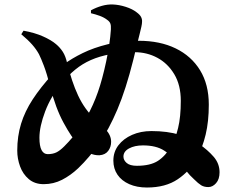

<svg xmlns="http://www.w3.org/2000/svg" viewBox="-20 -816 1040 857"><path d="M636 21Q591 21 557 6Q523 -9 504.5 -36Q486 -63 486 -99Q486 -138 508.5 -167.5Q531 -197 569.5 -214Q608 -231 656 -231Q727 -231 781.5 -214.5Q836 -198 869 -173Q907 -147 933.5 -116.5Q960 -86 960 -47Q960 -16 944.5 1.5Q929 19 910 19Q891 19 878 11Q865 3 846 -16Q827 -33 811 -53.5Q795 -74 769 -99Q748 -121 712.5 -144Q677 -167 618 -167Q581 -167 556 -153.5Q531 -140 531 -117Q531 -101 545.5 -88.5Q560 -76 591 -76Q651 -76 685 -98Q719 -120 746 -166Q763 -196 775 -245Q787 -294 787 -366Q787 -436 758 -484.5Q729 -533 682.5 -558Q636 -583 581 -583Q521 -583 472.5 -574Q424 -565 385.5 -548Q347 -531 315.5 -505Q284 -479 256 -445Q207 -386 181.5 -318.5Q156 -251 156 -201Q156 -164 165.5 -146Q175 -128 193 -128Q215 -128 231 -135.5Q247 -143 267 -163Q307 -203 338.5 -248.5Q370 -294 394.5 -348.5Q419 -403 436 -467Q446 -504 454 -542Q462 -580 467.5 -616.5Q473 -653 475 -685Q476 -702 472.5 -711Q469 -720 459 -727Q445 -738 426 -745Q407 -752 386 -757V-770Q410 -783 435 -790Q460 -797 484 -796Q511 -795 541 -785.5Q571 -776 590 -761Q605 -750 610 -739.5Q615 -729 614 -718Q614 -710 611 -696.5Q608 -683 603 -663Q598 -643 591 -615Q584 -587 575 -549Q542 -417 504 -327.5Q466 -238 423 -176Q380 -114 329 -65Q295 -33 257 -13.5Q219 6 175 6Q135 6 108.5 -16.5Q82 -39 69.5 -73.5Q57 -108 57 -144Q57 -208 74 -263.5Q91 -319 126 -372.5Q161 -426 213 -483Q232 -504 266 -529.5Q300 -555 349 -579Q398 -603 461 -618.5Q524 -634 599 -634Q694 -634 764 -600Q834 -566 873 -502.5Q912 -439 912 -349Q912 -274 898 -215.5Q884 -157 858 -108Q828 -53 773.5 -16Q719 21 636 21ZM424 -123Q402 -122 377.5 -133Q353 -144 330 -169Q299 -203 263.5 -268.5Q228 -334 205 -426Q189 -488 176 -522Q163 -556 154 -574Q142 -596 123.5 -617Q105 -638 75 -663L85 -679Q135 -670 172 -653.5Q209 -637 230 -619Q248 -604 260.5 -584.5Q273 -565 280 -533Q290 -493 302 -457Q314 -421 328.5 -390Q343 -359 361.5 -333Q380 -307 402 -286Q426 -264 451 -238.5Q476 -213 476 -183Q476 -160 463 -142.5Q450 -125 424 -123Z"/></svg>

Font: Noto Serif JP Black
Style: Regular
Weight: 900
Designer: Ryoko NISHIZUKA 西塚涼子 (kana & ideographs); Frank Grießhammer (Latin, Greek & Cyrillic); Wenlong ZHANG 张文龙 (bopomofo); San
Foundry: Adobe
Version: Version 2.003-H1;hotconv 1.1.1;makeotfexe 2.6.0